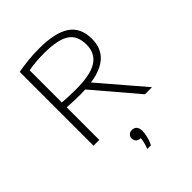

<svg xmlns="http://www.w3.org/2000/svg" viewBox="-231 -725 1076 1076"><g transform="rotate(-45 307.0 -187.5)"><path d="M100 0V-585Q135.5 -591.5 177.8 -596.2Q220 -601 269 -601Q395.5 -601 456.5 -559.8Q517.5 -518.5 517.5 -429Q517.5 -371 488 -332.2Q458.5 -293.5 399.2 -274Q340 -254.5 251 -254.5Q222 -254.5 196.8 -255.5Q171.5 -256.5 145.5 -258.5V0ZM507.5 0 267.5 -282H322L563.5 0ZM252 -292.5Q370 -292.5 421.5 -326.2Q473 -360 473 -427.5Q473 -501.5 425 -532Q377 -562.5 270 -562.5Q231 -562.5 202.2 -559.8Q173.5 -557 145.5 -552V-297Q175 -295 196.5 -293.8Q218 -292.5 252 -292.5ZM300 226Q311 198.5 314.5 178.2Q318 158 318 139.5L322.5 157H316Q299.5 157 289.5 147.5Q279.5 138 279.5 123Q279.5 108 289 98.8Q298.5 89.5 314 89.5Q332 89.5 342.2 100.8Q352.5 112 352.5 135.5Q352.5 154 346.8 178.2Q341 202.5 329 226Z"/></g></svg>

Font: Encode Sans SC SemiExpanded ExtraLight
Style: Regular
Weight: 250
Width: 6
Designer: Multiple Designers
Foundry: Impallari Type
Version: Version 3.002